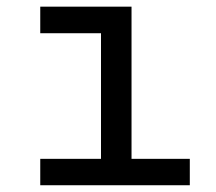

<svg xmlns="http://www.w3.org/2000/svg" viewBox="-20 -548 640 568"><path d="M99.1 -528.3H369.1V-78.1H541.5V0H99.1V-78.1H278.8V-449.7H99.1Z"/></svg>

Font: Roboto Mono
Style: Regular
Weight: 400
Designer: Google
Version: Version 2.000985; 2015; ttfautohint (v1.3)